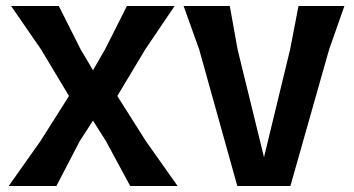

<svg xmlns="http://www.w3.org/2000/svg" viewBox="-20 -620 1179 640"><path d="M572 0H414L333 -150L290 -218L246 -150L168 0H9L115 -150L210 -300L117 -455L17 -600H176L249 -455L290 -386L330 -455L403 -600H562L464 -455L371 -300L466 -150Z M1128 -600 1077 -455 948 0H771L644 -455L592 -600H746L772 -455L860 -96L947 -455L975 -600Z"/></svg>

Font: Farro Medium
Style: Regular
Weight: 500
Designer: Aceler Chua
Foundry: Grayscale Limited
Version: Version 1.101